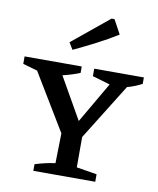

<svg xmlns="http://www.w3.org/2000/svg" viewBox="-86 -842 750 910"><g transform="rotate(10 289.0 -387.5)"><path d="M137 0V-32Q188 -48 234 -54L237 -198L72 -471L2 -491V-527H277V-496Q237 -480 194 -470L308 -270L422 -466L337 -491V-527H576V-496Q542 -478 505 -468L337 -198V-52L435 -36V0ZM220 -597 200 -630 377 -775H391L428 -707Q378 -676 325.5 -649Q273 -622 220 -597Z"/></g></svg>

Font: Piazzolla SC Medium
Style: Regular
Weight: 500
Designer: Juan Pablo del Peral
Foundry: Huerta Tipografica
Version: Version 1.330